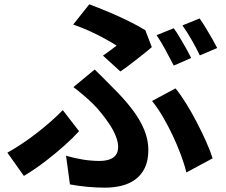

<svg xmlns="http://www.w3.org/2000/svg" viewBox="-20 -810 1040 884"><path d="M454 -554Q472 -566 489 -579Q506 -592 517 -600Q495 -614 462.5 -632Q430 -650 392.5 -667Q355 -684 317 -697L391 -790Q432 -775 478.5 -755.5Q525 -736 570 -714Q615 -692 649 -671L679 -593Q669 -584 651 -569.5Q633 -555 611.5 -538.5Q590 -522 570 -506.5Q550 -491 534 -481ZM284 -93Q325 -81 363.5 -75Q402 -69 438 -69Q463 -69 483 -75.5Q503 -82 513.5 -96.5Q524 -111 524 -134Q524 -156 513 -183.5Q502 -211 484 -238Q466 -265 446.5 -289Q427 -313 410 -330Q392 -348 367.5 -369Q343 -390 318 -409L416 -490Q438 -468 458 -448.5Q478 -429 497 -409Q551 -356 588 -307.5Q625 -259 644 -212.5Q663 -166 663 -120Q663 -70 646.5 -36.5Q630 -3 602 17Q574 37 538.5 45.5Q503 54 464 54Q423 54 381 50Q339 46 302 39ZM838 -16Q829 -54 812.5 -98Q796 -142 775 -186.5Q754 -231 730 -272Q706 -313 680 -345L788 -403Q812 -374 837 -333.5Q862 -293 885.5 -248Q909 -203 928.5 -159.5Q948 -116 959 -81ZM344 -206Q317 -176 278 -141Q239 -106 191 -69Q143 -32 90 0L14 -107Q46 -125 81.5 -148.5Q117 -172 151.5 -199Q186 -226 216 -252.5Q246 -279 269 -303ZM780 -680Q793 -662 808 -637Q823 -612 837 -587Q851 -562 860 -543L780 -508Q764 -539 742.5 -579Q721 -619 701 -648ZM899 -725Q912 -707 927.5 -681.5Q943 -656 957 -631.5Q971 -607 980 -589L900 -555Q885 -587 862.5 -626Q840 -665 820 -693Z"/></svg>

Font: Noto Sans SC
Style: Bold
Weight: 700
Designer: Ryoko NISHIZUKA  (kana, bopomofo & ideographs); Paul D. Hunt (Latin, Greek & Cyrillic); Sandoll Communications , Soo-you
Foundry: Adobe
Version: Version 2.004-H2;hotconv 1.0.118;makeotfexe 2.5.65603